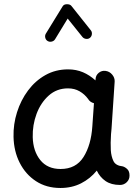

<svg xmlns="http://www.w3.org/2000/svg" viewBox="-20 -870 679 928"><path d="M560.1 23.9Q517.6 23.9 490.2 5.1Q462.9 -13.7 447.8 -45.4Q416 -6.3 371.8 16.1Q327.6 38.6 272 38.6Q204.1 38.6 153.8 5.6Q103.5 -27.3 75.2 -83.3Q46.9 -139.2 45.4 -208.5Q43.9 -269.5 62.3 -327.6Q80.6 -385.7 115.5 -432.6Q150.4 -479.5 199.5 -507.1Q248.5 -534.7 309.1 -534.7Q348.1 -534.7 380.9 -520.8Q413.6 -506.8 441.4 -481.4L441.9 -487.8Q442.9 -506.3 457.3 -518.1Q471.7 -529.8 490.2 -527.3Q509.3 -524.9 522.2 -509.5Q535.2 -494.1 534.2 -475.6L519 -247.1Q518.1 -233.9 516.6 -221.2Q515.1 -201.7 514.9 -180.2Q514.6 -158.7 515.6 -143.6Q517.6 -113.8 528.3 -91.6Q539.1 -69.3 573.2 -65.9Q585 -62.5 595.5 -52.2Q606 -42 606 -22Q606.4 -2.9 592.8 10.5Q579.1 23.9 560.1 23.9ZM272.9 -53.2Q347.2 -53.2 383.8 -111.3Q420.4 -169.4 426.3 -259.8L434.1 -371.1Q415 -376 405.8 -391.6Q389.2 -414.6 364.7 -428.7Q340.3 -442.9 308.6 -442.9Q254.4 -442.9 215.6 -408.2Q176.8 -373.5 156.7 -319.6Q136.7 -265.6 138.2 -207Q140.1 -139.2 174.8 -96.2Q209.5 -53.2 272.9 -53.2ZM210 -671.9Q201.2 -677.2 198.7 -688Q196.3 -698.7 201.7 -707.5L282.7 -839.4Q288.6 -849.6 303.7 -849.6Q318.8 -849.6 325.2 -841.3L418.9 -723.6Q425.3 -715.8 424.1 -704.8Q422.9 -693.8 414.6 -687Q406.7 -680.7 395.8 -682.1Q384.8 -683.6 378.4 -691.4L307.1 -780.3L246.1 -680.2Q240.7 -671.4 229.7 -668.9Q218.8 -666.5 210 -671.9Z"/></svg>

Font: Mikhak Medium
Style: Regular
Weight: 500
Designer: Amin Abedi
Version: Version 3.3